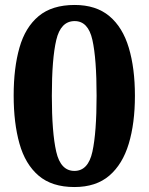

<svg xmlns="http://www.w3.org/2000/svg" viewBox="-20 -744 599 774"><path d="M280 10Q189.3 10 135.6 -36Q81.8 -82 58.5 -165Q35.1 -248 35.1 -359Q35.1 -470 58.5 -552Q81.8 -634 135.8 -679Q189.9 -724 281 -724Q367.1 -724 420.9 -679Q474.6 -634 499.2 -551.5Q523.9 -469 523.9 -358Q523.9 -247 499 -164.5Q474.2 -82 420.7 -36Q367.1 10 280 10ZM280 -55Q335.6 -55 352.5 -132.5Q369.4 -210 369.4 -358Q369.4 -507 352.5 -583Q335.6 -659 281 -659Q224.8 -659 206.9 -583Q189 -507 189 -358Q189 -210 206.7 -132.5Q224.4 -55 280 -55Z"/></svg>

Font: Noto Serif Malayalam
Style: Regular
Weight: 400
Designer: Indian type Foundry, Jelle Bosma, Monotype Design Team
Foundry: Monotype Imaging Inc.
Version: Version 2.103